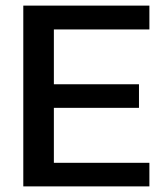

<svg xmlns="http://www.w3.org/2000/svg" viewBox="-20 -664 590 684"><path d="M63 0V-644H512.2V-559.1H171.9V-363.8H475.1V-279.8H171.9V-84H512.2V0Z"/></svg>

Font: Kanit
Style: Regular
Weight: 400
Designer: Katatrad Team
Foundry: CadsonDemak
Version: Version 1.000;PS 001.000;hotconv 1.0.88;makeotf.lib2.5.64775